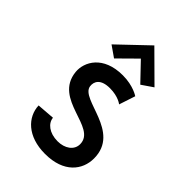

<svg xmlns="http://www.w3.org/2000/svg" viewBox="-218 -811 916 916"><g transform="rotate(45 240.5 -352.5)"><path d="M408 -579 266 -720 118 -579 174 -540 265 -630 351 -540ZM78 -127C81 -52 144 15 263 15C390 15 444 -58 444 -135C444 -316 199 -287 187 -365C183 -395 199 -426 261 -426C318 -426 346 -402 346 -402L373 -484C373 -484 332 -513 261 -513C129 -513 84 -428 90 -365C107 -196 349 -251 349 -136C349 -96 311 -70 263 -70C206 -70 171 -100 168 -134Z"/></g></svg>

Font: Advent Pro
Style: SemiBold
Weight: 600
Designer: Andreas Kalpakidis
Foundry: Andreas Kalpakidis
Version: Version 2.002 2008